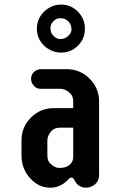

<svg xmlns="http://www.w3.org/2000/svg" viewBox="-20 -830 540 859"><path d="M119.1 -476.1Q119.1 -505.4 146.5 -517.1Q154.3 -520.5 163.6 -520.5H278.8Q338.4 -520.5 380.9 -478Q423.3 -435.5 423.3 -376V-47.4Q423.3 -10.3 388.2 4.9Q377.4 9.8 364.7 9.8Q352.1 9.8 343 5.6Q334 1.5 327.6 -3.9Q322.3 -8.8 316.9 -17.8Q311.5 -26.9 308.6 -31.2Q305.7 -35.6 299.3 -35.6Q293 -35.6 289.1 -31.2L281.2 -22.9Q248.5 9.8 204.6 9.8Q152.3 9.8 114.3 -33.2Q76.2 -75.7 76.2 -134.8V-202.1Q76.2 -261.7 118.7 -304.2Q160.6 -346.2 220.7 -346.2H307.6V-374.5Q307.6 -398.9 295.4 -411.1Q273.9 -432.6 250 -432.6H163.6Q145.5 -432.6 135.7 -441.9Q119.1 -457.5 119.1 -476.1ZM191.9 -135.7Q191.9 -110.8 204.1 -99.1Q225.6 -78.6 243.7 -78.6Q261.7 -78.6 272.2 -82Q282.7 -85.4 290.5 -91.8Q307.6 -105.5 307.6 -127.9V-258.8H250Q225.1 -258.8 212.9 -246.6Q191.9 -225.6 191.9 -201.2ZM252.9 -594.7Q231 -594.7 211.4 -603.3Q191.9 -611.8 176.8 -626Q145 -657.2 145 -701.7Q145 -746.1 176.8 -777.3Q210 -809.6 252.9 -809.6Q297.4 -809.6 329.1 -777.3Q359.9 -745.6 359.9 -701.7Q359.9 -656.7 328.9 -625.7Q297.9 -594.7 252.9 -594.7ZM219.7 -668.9Q234.4 -655.3 248 -655.3Q261.7 -655.3 270.3 -659.2Q278.8 -663.1 285.2 -669.4Q299.8 -683.1 299.8 -697Q299.8 -710.9 295.9 -719.5Q292 -728 285.6 -734.4Q279.3 -740.7 270.8 -744.6Q262.2 -748.5 247.3 -748.5Q232.4 -748.5 219 -734.9Q205.6 -721.2 205.6 -706.8Q205.6 -692.4 209.5 -683.8Q213.4 -675.3 219.7 -668.9Z"/></svg>

Font: Supermercado
Style: Regular
Weight: 400
Designer: James Grieshaber
Foundry: James Grieshaber
Version: Version 1.002